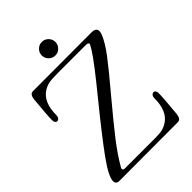

<svg xmlns="http://www.w3.org/2000/svg" viewBox="-241 -942 1048 1048"><g transform="rotate(-45 283.0 -418.0)"><path d="M45 0Q33 0 26.5 -6Q20 -12 20 -24Q20 -60 86 -151Q152 -242 274 -392Q289 -410 339 -472.5Q389 -535 418 -575.5Q447 -616 458 -638Q460 -642 460 -644Q460 -648 455.5 -651Q451 -654 445 -654H220Q176 -654 154.5 -649.5Q133 -645 113 -632Q56 -595 56 -496Q56 -484 50 -477Q44 -470 36 -470Q29 -470 24.5 -476.5Q20 -483 20 -494Q20 -531 31 -644Q35 -680 58 -680L511 -681Q547 -681 547 -655Q547 -646 542 -633Q525 -589 478.5 -528Q432 -467 340 -358Q246 -246 192.5 -177Q139 -108 103 -45Q101 -42 101 -37Q101 -27 114 -27H346Q383 -27 403 -31.5Q423 -36 443 -49Q500 -86 500 -185Q500 -197 506 -204Q512 -211 520 -211Q527 -211 531.5 -204.5Q536 -198 536 -187Q536 -150 525 -37Q521 -1 498 -1ZM230 -784Q230 -805 245.5 -820.5Q261 -836 283 -836Q304 -836 319.5 -820.5Q335 -805 335 -784Q335 -762 319.5 -746.5Q304 -731 283 -731Q261 -731 245.5 -746.5Q230 -762 230 -784Z"/></g></svg>

Font: Hina Mincho
Style: Regular
Weight: 400
Designer: satsuyako
Foundry: satsuyako
Version: Version 1.100